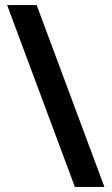

<svg xmlns="http://www.w3.org/2000/svg" viewBox="-20 -734 438 754"><path d="M124 -714 390 0H274L8 -714Z"/></svg>

Font: Noto Sans Cham SemiBold
Style: Regular
Weight: 600
Version: Version 2.002